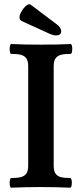

<svg xmlns="http://www.w3.org/2000/svg" viewBox="-20 -871 393 894"><path d="M24.9 -19Q24.9 -28.3 26.9 -35.2Q28.8 -42 32.2 -42Q60.5 -42 77.4 -46.4Q94.2 -50.8 102.8 -63.2Q111.3 -75.7 111.3 -99.1V-563Q111.3 -586.4 102.8 -598.9Q94.2 -611.3 77.4 -615.7Q60.5 -620.1 32.2 -620.1Q28.8 -620.1 26.9 -626.7Q24.9 -633.3 24.9 -642.6Q24.9 -652.3 26.9 -659.2Q28.8 -666 32.2 -666Q87.9 -663.1 170.9 -663.1Q253.9 -663.1 309.1 -666Q312.5 -666 314.5 -659.4Q316.4 -652.8 316.4 -643.6Q316.4 -634.3 314.5 -627.2Q312.5 -620.1 309.1 -620.1Q280.8 -620.1 263.9 -615.7Q247.1 -611.3 238.5 -598.9Q230 -586.4 230 -563V-99.1Q230 -75.7 238.3 -63.2Q246.6 -50.8 262.9 -46.4Q279.3 -42 307.1 -42Q310.5 -42 312.5 -35.6Q314.5 -29.3 314.5 -20Q314.5 -10.7 312.5 -3.9Q310.5 2.9 307.1 2.9Q238.3 0 169.9 0Q101.1 0 32.2 2.9Q28.8 2.9 26.9 -3.4Q24.9 -9.8 24.9 -19ZM80.1 -773.4Q70.8 -779.3 70.8 -790Q70.8 -802.7 81.5 -819.8Q88.9 -832.5 98.6 -841.8Q108.4 -851.1 116.7 -851.1Q120.6 -851.1 123 -849.1L246.1 -756.3Q254.9 -750 260 -741.5Q265.1 -732.9 265.1 -725.1Q265.1 -719.2 262.7 -715.3Q257.3 -706.1 240.7 -706.1Q228 -706.1 213.9 -712.4Z"/></svg>

Font: JuniusX
Style: Bold
Weight: 700
Designer: Peter S. Baker
Foundry: Briery Creek Software
Version: Version 1.004